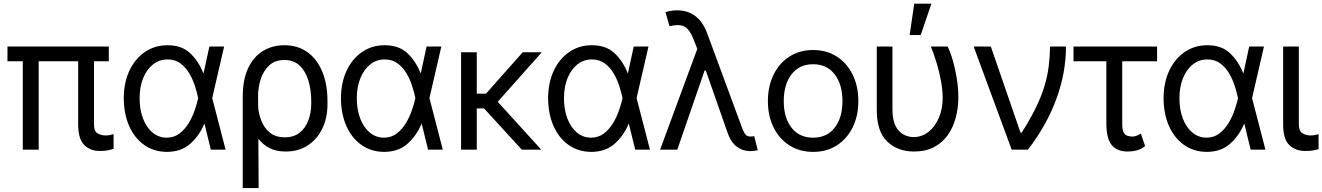

<svg xmlns="http://www.w3.org/2000/svg" viewBox="-20 -792 6998 1016"><path d="M555.7 -545.9V-467.8H477.5V-134.8Q477.1 -96.7 497.1 -85.9Q517.1 -75.2 538.1 -75.2Q550.3 -75.2 562.5 -77.6Q574.7 -80.1 581.1 -82V-3.9Q580.1 -3.9 578.6 -3.4Q567.9 -0.5 550.3 3.4Q532.7 7.3 508.8 6.8Q458.5 7.3 426 -24.4Q393.6 -56.2 393.6 -134.8V-467.8H184.6V0H100.6V-467.8H19.5V-545.9Z M861.3 11.7Q793 10.7 741.9 -25.9Q690.9 -62.5 663.1 -126.2Q635.3 -189.9 634.8 -272.5Q635.3 -355 664.8 -418Q694.3 -481 746.6 -516.8Q798.8 -552.7 866.2 -552.7Q941.4 -552.7 986.1 -510.7Q1030.8 -468.8 1056.6 -403.3H1057.1L1087.9 -545.9H1166L1103 -272.9L1173.8 0H1095.7L1062 -137.7H1061.5Q1033.7 -71.8 985.1 -29.8Q936.5 12.2 861.3 11.7ZM1028.8 -272.9 1028.3 -274.4Q1022.9 -300.3 1012.2 -334.7Q1001.5 -369.1 982.9 -401.6Q964.4 -434.1 935.8 -455.8Q907.2 -477.5 866.2 -477.5Q823.2 -477.5 789.8 -451.2Q756.3 -424.8 737.5 -378.4Q718.8 -332 718.8 -271.5Q718.8 -212.4 736.6 -165.3Q754.4 -118.2 786.6 -91.1Q818.8 -64 861.3 -63.5Q900.9 -63.5 929.7 -85.4Q958.5 -107.4 978.5 -140.6Q998.5 -173.8 1010.5 -209.2Q1022.5 -244.6 1028.3 -271.5Z M1264.6 203.1V-280.3Q1264.6 -371.6 1293.5 -432.1Q1322.3 -492.7 1372.1 -522.7Q1421.9 -552.7 1484.4 -552.7Q1556.2 -552.7 1607.4 -515.6Q1658.7 -478.5 1686 -411.4Q1713.4 -344.2 1712.9 -253.9V-244.1Q1713.4 -170.4 1686.3 -113Q1659.2 -55.7 1609.4 -22.9Q1559.6 9.8 1491.2 9.8Q1442.4 9.8 1407.5 -7.8Q1372.6 -25.4 1347.2 -57.1L1348.6 203.1ZM1346.2 -227.1Q1348.1 -192.9 1362.1 -155.3Q1376 -117.7 1406.2 -91.6Q1436.5 -65.4 1487.3 -65.4Q1535.2 -65.4 1565.9 -90.1Q1596.7 -114.7 1611.8 -155.5Q1627 -196.3 1627 -244.1V-253.9Q1627 -316.9 1611.6 -366.7Q1596.2 -416.5 1564.9 -445.6Q1533.7 -474.6 1484.4 -474.6Q1435.1 -474.6 1404.3 -445.6Q1373.5 -416.5 1359.4 -372.1Q1345.2 -327.6 1345.7 -281.2Z M2010.7 11.7Q1942.4 10.7 1891.4 -25.9Q1840.3 -62.5 1812.5 -126.2Q1784.7 -189.9 1784.2 -272.5Q1784.7 -355 1814.2 -418Q1843.8 -481 1896 -516.8Q1948.2 -552.7 2015.6 -552.7Q2090.8 -552.7 2135.5 -510.7Q2180.2 -468.8 2206.1 -403.3H2206.5L2237.3 -545.9H2315.4L2252.4 -272.9L2323.2 0H2245.1L2211.4 -137.7H2210.9Q2183.1 -71.8 2134.5 -29.8Q2085.9 12.2 2010.7 11.7ZM2178.2 -272.9 2177.7 -274.4Q2172.4 -300.3 2161.6 -334.7Q2150.9 -369.1 2132.3 -401.6Q2113.8 -434.1 2085.2 -455.8Q2056.6 -477.5 2015.6 -477.5Q1972.7 -477.5 1939.2 -451.2Q1905.8 -424.8 1887 -378.4Q1868.2 -332 1868.2 -271.5Q1868.2 -212.4 1886 -165.3Q1903.8 -118.2 1936 -91.1Q1968.3 -64 2010.7 -63.5Q2050.3 -63.5 2079.1 -85.4Q2107.9 -107.4 2127.9 -140.6Q2147.9 -173.8 2159.9 -209.2Q2171.9 -244.6 2177.7 -271.5Z M2502.9 -515.6V-296.4H2551.8L2746.1 -515.6H2847.2L2613.8 -253.4L2844.2 0H2741.2L2541.5 -218.3H2502.9V0H2419.9V-515.6Z M3106.9 11.7Q3038.6 10.7 2987.5 -25.9Q2936.5 -62.5 2908.7 -126.2Q2880.9 -189.9 2880.4 -272.5Q2880.9 -355 2910.4 -418Q2939.9 -481 2992.2 -516.8Q3044.4 -552.7 3111.8 -552.7Q3187 -552.7 3231.7 -510.7Q3276.4 -468.8 3302.2 -403.3H3302.7L3333.5 -545.9H3411.6L3348.6 -272.9L3419.4 0H3341.3L3307.6 -137.7H3307.1Q3279.3 -71.8 3230.7 -29.8Q3182.1 12.2 3106.9 11.7ZM3274.4 -272.9 3273.9 -274.4Q3268.6 -300.3 3257.8 -334.7Q3247.1 -369.1 3228.5 -401.6Q3210 -434.1 3181.4 -455.8Q3152.8 -477.5 3111.8 -477.5Q3068.8 -477.5 3035.4 -451.2Q3002 -424.8 2983.2 -378.4Q2964.4 -332 2964.4 -271.5Q2964.4 -212.4 2982.2 -165.3Q3000 -118.2 3032.2 -91.1Q3064.5 -64 3106.9 -63.5Q3146.5 -63.5 3175.3 -85.4Q3204.1 -107.4 3224.1 -140.6Q3244.1 -173.8 3256.1 -209.2Q3268.1 -244.6 3273.9 -271.5Z M3950.7 7.8Q3909.2 7.3 3877.9 -16.6Q3846.7 -40.5 3829.6 -90.8L3714.8 -418.9H3708.5L3564 0H3473.1L3669.9 -533.7L3651.9 -579.1Q3630.4 -635.7 3602.8 -650.9Q3575.2 -666 3522.9 -653.3L3501.5 -727.5Q3507.8 -730 3524.7 -733.6Q3541.5 -737.3 3563 -737.3Q3677.7 -737.3 3723.1 -613.3L3908.7 -110.4Q3914.1 -96.7 3922.4 -83.3Q3930.7 -69.8 3951.7 -69.3Q3963.4 -70.3 3971.2 -71.3L3989.7 2.9Q3979.5 4.9 3969.7 6.3Q3960 7.8 3950.7 7.8Z M4282.7 11.7Q4211.4 11.7 4157.5 -22.7Q4103.5 -57.1 4073.5 -117.7Q4043.5 -178.2 4043.5 -256.8Q4043.5 -335.9 4073.5 -397Q4103.5 -458 4157.5 -492.7Q4211.4 -527.3 4282.7 -527.3Q4354.5 -527.3 4408.2 -492.7Q4461.9 -458 4491.9 -397Q4522 -335.9 4522 -256.8Q4522 -178.2 4491.9 -117.7Q4461.9 -57.1 4408.2 -22.7Q4354.5 11.7 4282.7 11.7ZM4282.7 -63.5Q4356 -63.5 4397 -116.5Q4438 -169.4 4438 -256.8Q4438 -345.2 4396.7 -398.7Q4355.5 -452.1 4282.7 -452.1Q4210 -452.1 4168.7 -398.9Q4127.4 -345.7 4127.4 -256.8Q4127.4 -168.9 4168.5 -116.2Q4209.5 -63.5 4282.7 -63.5Z M4619.6 -545.9H4702.6V-210Q4703.1 -156.7 4719 -125.5Q4734.9 -94.2 4760.3 -80.6Q4785.6 -66.9 4814 -66.4Q4859.4 -66.9 4894.3 -95Q4929.2 -123 4949 -170.7Q4968.8 -218.3 4968.3 -277.3Q4967.8 -317.9 4959.2 -364.5Q4950.7 -411.1 4936.5 -458.3Q4922.4 -505.4 4905.8 -545.9H4994.6Q5009.3 -516.1 5022.2 -471.2Q5035.2 -426.3 5043.2 -375.5Q5051.3 -324.7 5051.3 -277.3Q5051.3 -221.2 5037.6 -169.7Q5023.9 -118.2 4995.6 -77.6Q4967.3 -37.1 4922.9 -13.7Q4878.4 9.8 4816.9 9.8Q4729.5 9.8 4674.3 -43.5Q4619.1 -96.7 4619.6 -211.9ZM4793.5 -606.4 4817.9 -772.5H4908.7L4852.1 -606.4Z M5333.5 0 5132.3 -545.9H5223.1L5380.4 -89.8H5386.2Q5432.1 -162.1 5461.2 -221.7Q5490.2 -281.2 5506.3 -334.2Q5522.5 -387.2 5529.1 -438.7Q5535.6 -490.2 5536.6 -545.9H5620.6Q5621.1 -409.2 5570.6 -270.3Q5520 -131.3 5419.4 0Z M6103 -545.9V-467.8H5918.5V-131.8Q5918.9 -101.1 5927.7 -88.1Q5936.5 -75.2 5949.2 -72.5Q5961.9 -69.8 5973.1 -69.3Q5985.8 -69.8 5997.6 -75Q6009.3 -80.1 6017.1 -85L6039.6 -18.6Q6015.1 -0.5 5992.9 4.6Q5970.7 9.8 5946.8 9.8Q5891.6 9.8 5863.3 -23.9Q5835 -57.6 5834.5 -136.7V-467.8H5660.6V-545.9Z M6363.8 11.7Q6295.4 10.7 6244.4 -25.9Q6193.4 -62.5 6165.5 -126.2Q6137.7 -189.9 6137.2 -272.5Q6137.7 -355 6167.2 -418Q6196.8 -481 6249 -516.8Q6301.3 -552.7 6368.7 -552.7Q6443.8 -552.7 6488.5 -510.7Q6533.2 -468.8 6559.1 -403.3H6559.6L6590.3 -545.9H6668.5L6605.5 -272.9L6676.3 0H6598.1L6564.5 -137.7H6564Q6536.1 -71.8 6487.5 -29.8Q6439 12.2 6363.8 11.7ZM6531.2 -272.9 6530.8 -274.4Q6525.4 -300.3 6514.6 -334.7Q6503.9 -369.1 6485.4 -401.6Q6466.8 -434.1 6438.2 -455.8Q6409.7 -477.5 6368.7 -477.5Q6325.7 -477.5 6292.2 -451.2Q6258.8 -424.8 6240 -378.4Q6221.2 -332 6221.2 -271.5Q6221.2 -212.4 6239 -165.3Q6256.8 -118.2 6289.1 -91.1Q6321.3 -64 6363.8 -63.5Q6403.3 -63.5 6432.1 -85.4Q6460.9 -107.4 6481 -140.6Q6501 -173.8 6512.9 -209.2Q6524.9 -244.6 6530.8 -271.5Z M6770 -545.9H6853V-134.8Q6853.5 -96.7 6873.5 -85.9Q6893.6 -75.2 6915.5 -75.2Q6926.8 -75.2 6939.5 -77.6Q6952.1 -80.1 6957.5 -82V-2.9Q6946.8 0.5 6929.4 3.9Q6912.1 7.3 6886.2 6.8Q6835.9 7.3 6802.7 -24.4Q6769.5 -56.2 6770 -134.8Z"/></svg>

Font: Inter Display
Style: Regular
Weight: 400
Designer: Rasmus Andersson
Foundry: rsms
Version: Version 4.000;git-37864ae